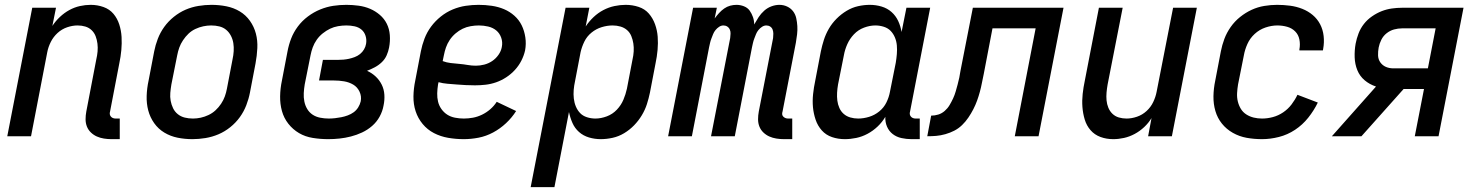

<svg xmlns="http://www.w3.org/2000/svg" viewBox="-20 -562 6090 792"><path d="M474 12H440Q424 12 408.5 9.5Q393 7 379.5 1Q366 -5 355 -15.5Q344 -26 338.5 -40Q333 -54 333 -70Q333 -86 336 -102L377 -316Q381 -333 382.5 -349.5Q384 -366 382 -382Q380 -398 374.5 -412.5Q369 -427 358 -437.5Q347 -448 332 -452.5Q317 -457 300 -457Q279 -457 257 -449.5Q235 -442 217.5 -426Q200 -410 189.5 -389Q179 -368 175 -347L108 0H10L113 -530H211L196 -455Q209 -475 227 -492Q245 -509 266 -520.5Q287 -532 309.5 -537Q332 -542 354 -542Q382 -542 407 -533Q432 -524 448 -505Q464 -486 472 -461Q480 -436 481.5 -409.5Q483 -383 480.5 -355.5Q478 -328 472 -300L434 -102Q432 -96 433 -90.5Q434 -85 437.5 -81Q441 -77 446 -75Q451 -73 457 -73H474Z M774 12Q742 12 712.5 6Q683 0 658 -15Q633 -30 616 -54Q599 -78 591.5 -106.5Q584 -135 585 -166.5Q586 -198 593 -230L616 -350Q621 -376 631 -402Q641 -428 657.5 -451Q674 -474 697 -492.5Q720 -511 745.5 -522Q771 -533 798.5 -537.5Q826 -542 852 -542Q884 -542 914 -536Q944 -530 969 -515Q994 -500 1011 -476Q1028 -452 1035.5 -423.5Q1043 -395 1041.5 -363.5Q1040 -332 1034 -300L1011 -180Q1006 -154 996 -128Q986 -102 969.5 -79Q953 -56 930 -37.5Q907 -19 881 -8Q855 3 827.5 7.5Q800 12 774 12ZM776 -73Q792 -73 808 -76.5Q824 -80 840 -87.5Q856 -95 869 -107Q882 -119 892 -134Q902 -149 907.5 -164.5Q913 -180 916 -196L939 -316Q943 -334 944 -351Q945 -368 942.5 -384Q940 -400 932.5 -414.5Q925 -429 913 -439Q901 -449 885 -453Q869 -457 851 -457Q835 -457 818.5 -453.5Q802 -450 786 -442.5Q770 -435 757.5 -423Q745 -411 735 -396Q725 -381 719.5 -365.5Q714 -350 711 -334L687 -214Q684 -196 682.5 -179Q681 -162 684 -146Q687 -130 694 -115.5Q701 -101 713.5 -91Q726 -81 742 -77Q758 -73 776 -73Z M1334 12Q1302 12 1270.5 7Q1239 2 1213.5 -13Q1188 -28 1169.5 -51.5Q1151 -75 1143 -104Q1135 -133 1135.5 -165Q1136 -197 1143 -230L1166 -350Q1171 -377 1181 -403Q1191 -429 1208.5 -452.5Q1226 -476 1250 -494Q1274 -512 1301 -523Q1328 -534 1355 -538Q1382 -542 1409 -542Q1434 -542 1459.5 -538.5Q1485 -535 1507 -525.5Q1529 -516 1547 -500.5Q1565 -485 1575.5 -464Q1586 -443 1588 -417.5Q1590 -392 1585 -366Q1582 -350 1575 -334Q1568 -318 1555 -305.5Q1542 -293 1526 -284.5Q1510 -276 1494 -270Q1514 -261 1529.5 -246.5Q1545 -232 1554.5 -213Q1564 -194 1565.5 -171.5Q1567 -149 1562 -126Q1558 -103 1546 -81Q1534 -59 1515 -42.5Q1496 -26 1473.5 -15.5Q1451 -5 1427.5 1Q1404 7 1380.5 9.5Q1357 12 1334 12ZM1336 -73Q1349 -73 1362 -74.5Q1375 -76 1388 -78.5Q1401 -81 1414.5 -86Q1428 -91 1439 -99Q1450 -107 1457.5 -119Q1465 -131 1468 -144Q1472 -165 1463 -184Q1454 -203 1437 -213Q1420 -223 1399.5 -226.5Q1379 -230 1357 -230H1296L1312 -315H1373Q1385 -315 1396.5 -316Q1408 -317 1419.5 -319.5Q1431 -322 1443 -326.5Q1455 -331 1465 -339Q1475 -347 1481.5 -358Q1488 -369 1490 -381Q1493 -398 1488 -414Q1483 -430 1471 -440Q1459 -450 1442.5 -453.5Q1426 -457 1409 -457Q1392 -457 1374.5 -454Q1357 -451 1341.5 -443.5Q1326 -436 1311.5 -424.5Q1297 -413 1286.5 -398Q1276 -383 1270 -366.5Q1264 -350 1261 -334L1237 -214Q1234 -196 1233 -178Q1232 -160 1235.5 -143Q1239 -126 1247.5 -112Q1256 -98 1269.5 -89Q1283 -80 1300.5 -76.5Q1318 -73 1336 -73Z M1893 12Q1860 12 1828.5 6.5Q1797 1 1770 -13Q1743 -27 1723.5 -50.5Q1704 -74 1694.5 -103Q1685 -132 1685.5 -164.5Q1686 -197 1693 -230L1716 -350Q1721 -376 1731 -402.5Q1741 -429 1758 -452Q1775 -475 1798 -493.5Q1821 -512 1847.5 -523Q1874 -534 1901 -538Q1928 -542 1954 -542Q1982 -542 2009 -538Q2036 -534 2059.5 -524Q2083 -514 2102 -497Q2121 -480 2132 -457.5Q2143 -435 2147 -408Q2151 -381 2146 -354Q2141 -332 2130.5 -311.5Q2120 -291 2104 -273.5Q2088 -256 2068 -243Q2048 -230 2026.5 -222.5Q2005 -215 1983 -212.5Q1961 -210 1939 -210Q1920 -210 1901 -211Q1882 -212 1863.5 -213.5Q1845 -215 1826 -216.5Q1807 -218 1789 -223L1787 -214Q1784 -195 1783.5 -177Q1783 -159 1787 -142.5Q1791 -126 1801 -112Q1811 -98 1825 -89Q1839 -80 1857 -76.5Q1875 -73 1893 -73Q1912 -73 1931 -76.5Q1950 -80 1968.5 -89Q1987 -98 2002.5 -111.5Q2018 -125 2029 -142L2109 -104Q2092 -77 2067.5 -54Q2043 -31 2014 -15.5Q1985 0 1954 6Q1923 12 1893 12ZM1943 -291Q1960 -291 1977.5 -295.5Q1995 -300 2010 -310Q2025 -320 2036 -335.5Q2047 -351 2050 -368Q2054 -388 2047.5 -406.5Q2041 -425 2027 -436.5Q2013 -448 1994 -452.5Q1975 -457 1955 -457Q1939 -457 1921.5 -454Q1904 -451 1888.5 -443.5Q1873 -436 1859 -424Q1845 -412 1835 -397Q1825 -382 1819.5 -366Q1814 -350 1811 -334L1806 -310Q1822 -304 1839 -302Q1856 -300 1874 -298.5Q1892 -297 1909 -294Q1926 -291 1943 -291Z M2169 210 2313 -530H2411L2396 -453Q2410 -474 2428.5 -491.5Q2447 -509 2469 -520.5Q2491 -532 2514.5 -537Q2538 -542 2561 -542Q2589 -542 2614.5 -533.5Q2640 -525 2656.5 -506Q2673 -487 2682 -462Q2691 -437 2693 -410.5Q2695 -384 2692.5 -356Q2690 -328 2684 -300L2661 -180Q2656 -156 2648.5 -132.5Q2641 -109 2627.5 -86.5Q2614 -64 2595.5 -45Q2577 -26 2554.5 -12.5Q2532 1 2507 6.5Q2482 12 2458 12Q2433 12 2409.5 5Q2386 -2 2368.5 -17.5Q2351 -33 2341.5 -54.5Q2332 -76 2327 -100L2267 210ZM2436 -73Q2459 -73 2483 -82Q2507 -91 2524.5 -109.5Q2542 -128 2551.5 -150.5Q2561 -173 2566 -196L2589 -316Q2593 -333 2594 -350Q2595 -367 2592.5 -383Q2590 -399 2584 -413.5Q2578 -428 2566.5 -438Q2555 -448 2539.5 -452.5Q2524 -457 2507 -457Q2485 -457 2462 -450Q2439 -443 2420 -427.5Q2401 -412 2390.5 -390.5Q2380 -369 2375 -347L2352 -227Q2348 -209 2346.5 -191Q2345 -173 2347 -155.5Q2349 -138 2355.5 -122.5Q2362 -107 2373 -95.5Q2384 -84 2401 -78.5Q2418 -73 2436 -73Z M3248 12H3214Q3198 12 3182.5 9.5Q3167 7 3153.5 1Q3140 -5 3129 -15.5Q3118 -26 3112.5 -40Q3107 -54 3107 -70Q3107 -86 3110 -102L3169 -405Q3170 -414 3170 -423Q3170 -432 3167 -440Q3164 -448 3157 -452.5Q3150 -457 3141 -457Q3132 -457 3123.5 -451.5Q3115 -446 3108.5 -438Q3102 -430 3098.5 -421Q3095 -412 3091.5 -403Q3088 -394 3086 -385Q3084 -376 3082 -367L3011 0H2913L2992 -405Q2993 -414 2993.5 -423Q2994 -432 2990.5 -440Q2987 -448 2980 -452.5Q2973 -457 2964 -457Q2955 -457 2946.5 -451.5Q2938 -446 2931.5 -438Q2925 -430 2921.5 -421Q2918 -412 2914.5 -403Q2911 -394 2909 -385Q2907 -376 2905 -367L2834 0H2736L2839 -530H2937L2928 -486Q2936 -497 2946 -508Q2956 -519 2967.5 -527Q2979 -535 2992 -538.5Q3005 -542 3018 -542Q3034 -542 3049 -536Q3064 -530 3072.5 -518Q3081 -506 3086 -491.5Q3091 -477 3091 -461Q3100 -477 3109.5 -491.5Q3119 -506 3132.5 -518Q3146 -530 3162.5 -536Q3179 -542 3195 -542Q3212 -542 3227 -535Q3242 -528 3251.5 -515.5Q3261 -503 3264.5 -487Q3268 -471 3269 -454.5Q3270 -438 3268 -420.5Q3266 -403 3263 -386L3208 -102Q3206 -96 3206.5 -90.5Q3207 -85 3211 -81Q3215 -77 3220 -75Q3225 -73 3231 -73H3248Z M3465 12Q3437 12 3412 3.5Q3387 -5 3370 -24Q3353 -43 3344.5 -68Q3336 -93 3333.5 -119.5Q3331 -146 3334 -174Q3337 -202 3343 -230L3366 -350Q3371 -374 3378.5 -397.5Q3386 -421 3399 -443.5Q3412 -466 3431 -485Q3450 -504 3472.5 -517.5Q3495 -531 3519.5 -536.5Q3544 -542 3568 -542Q3593 -542 3616.5 -535Q3640 -528 3657.5 -512.5Q3675 -497 3685 -475.5Q3695 -454 3699 -430L3719 -530H3817L3734 -102Q3732 -96 3733 -90.5Q3734 -85 3737.5 -81Q3741 -77 3746 -75Q3751 -73 3757 -73H3774V12H3740Q3719 12 3698.5 7.5Q3678 3 3662.5 -9Q3647 -21 3639 -39.5Q3631 -58 3632 -80Q3619 -58 3600 -40Q3581 -22 3558.5 -10Q3536 2 3512 7Q3488 12 3465 12ZM3520 -73Q3542 -73 3565 -80Q3588 -87 3607 -102.5Q3626 -118 3636.5 -139.5Q3647 -161 3651 -183L3675 -303Q3678 -321 3679.5 -339Q3681 -357 3679.5 -374.5Q3678 -392 3671.5 -407.5Q3665 -423 3654 -434.5Q3643 -446 3626 -451.5Q3609 -457 3591 -457Q3568 -457 3544 -448Q3520 -439 3502.5 -420.5Q3485 -402 3475 -379.5Q3465 -357 3461 -334L3437 -214Q3434 -197 3433 -180Q3432 -163 3434 -147Q3436 -131 3442.5 -116.5Q3449 -102 3460.5 -92Q3472 -82 3487.5 -77.5Q3503 -73 3520 -73Z M4166 0 4252 -445H4074L4038 -257Q4034 -239 4030.5 -220.5Q4027 -202 4022 -183.5Q4017 -165 4010.5 -147Q4004 -129 3995 -111.5Q3986 -94 3974.5 -77Q3963 -60 3948.5 -46Q3934 -32 3916.5 -23Q3899 -14 3879.5 -8.5Q3860 -3 3842 -1.5Q3824 0 3805 0L3821 -85Q3836 -85 3850.5 -89.5Q3865 -94 3877 -104.5Q3889 -115 3897 -128.5Q3905 -142 3911.5 -156Q3918 -170 3922 -184Q3926 -198 3930 -212.5Q3934 -227 3937 -241.5Q3940 -256 3942 -270L3993 -530H4367L4264 0Z M4572 12Q4544 12 4519.5 3Q4495 -6 4478.5 -25Q4462 -44 4454.5 -69Q4447 -94 4445 -120.5Q4443 -147 4446 -174.5Q4449 -202 4455 -230L4513 -530H4611L4549 -214Q4546 -197 4544.5 -180.5Q4543 -164 4544.5 -148Q4546 -132 4552 -117.5Q4558 -103 4569 -92.5Q4580 -82 4595 -77.5Q4610 -73 4627 -73Q4648 -73 4670 -80.5Q4692 -88 4709.5 -104Q4727 -120 4737 -141Q4747 -162 4751 -183L4819 -530H4917L4814 0H4716L4730 -75Q4718 -55 4700 -38Q4682 -21 4660.5 -9.5Q4639 2 4616.5 7Q4594 12 4572 12Z M5186 12Q5153 12 5122.5 6.5Q5092 1 5065.5 -14Q5039 -29 5020.5 -52Q5002 -75 4993.5 -104Q4985 -133 4985.5 -165Q4986 -197 4993 -230L5016 -350Q5021 -376 5030.5 -401.5Q5040 -427 5056.5 -450.5Q5073 -474 5095.5 -492Q5118 -510 5143 -521.5Q5168 -533 5195 -537.5Q5222 -542 5248 -542Q5275 -542 5301.5 -538.5Q5328 -535 5352 -525.5Q5376 -516 5395 -500Q5414 -484 5425.5 -462Q5437 -440 5440 -413.5Q5443 -387 5438 -360L5437 -354H5340V-358Q5344 -379 5340 -399Q5336 -419 5322.5 -432.5Q5309 -446 5289.5 -451.5Q5270 -457 5249 -457Q5225 -457 5200 -448.5Q5175 -440 5155.5 -422Q5136 -404 5125.5 -380.5Q5115 -357 5111 -334L5087 -214Q5084 -196 5083 -178Q5082 -160 5086 -143.5Q5090 -127 5098.5 -113Q5107 -99 5121 -90Q5135 -81 5151.5 -77Q5168 -73 5186 -73Q5208 -73 5230.5 -79Q5253 -85 5273 -98.5Q5293 -112 5307.5 -131Q5322 -150 5332 -171L5416 -139Q5400 -106 5376.5 -76.5Q5353 -47 5322 -26.5Q5291 -6 5255.5 3Q5220 12 5186 12Z M5596 0H5474L5656 -205Q5629 -214 5609 -231Q5589 -248 5579 -272.5Q5569 -297 5568 -325.5Q5567 -354 5572 -382Q5576 -403 5584 -424Q5592 -445 5606 -463Q5620 -481 5639.5 -494.5Q5659 -508 5679.5 -516Q5700 -524 5721.5 -527Q5743 -530 5763 -530H6017L5914 0H5816L5854 -195H5770ZM5728 -280H5870L5902 -445H5763Q5747 -445 5730.5 -440.5Q5714 -436 5700 -425Q5686 -414 5678 -398Q5670 -382 5667 -366Q5664 -350 5664.5 -333.5Q5665 -317 5674 -304.5Q5683 -292 5697 -286Q5711 -280 5728 -280Z"/></svg>

Font: Lode Dark
Style: Bold Italic
Weight: 700
Italic angle: -11°
Monospace: yes
Designer: Belleve Invis
Foundry: Belleve Invis
Version: Version 29.2.0; ttfautohint (v1.8.3)